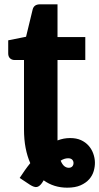

<svg xmlns="http://www.w3.org/2000/svg" viewBox="-20 -689 459 888"><path d="M246 -57.5V-39.5Q260.5 -45 274.8 -47.8Q289 -50.5 304.5 -50.5Q333.5 -50.5 354.8 -40.8Q376 -31 390 -15Q404 1 411.2 21Q418.5 41 419 61.5Q419.5 81 413.5 102Q407.5 123 392.5 140Q377.5 157 352.8 168Q328 179 291 179Q229 179 182 145L174 157.5Q163 173 151 175.8Q139 178.5 118.5 165.5L71 134Q82.5 116 94.8 98.8Q107 81.5 120 65.5Q106 34 98.5 -4.8Q91 -43.5 91 -91V-411.5H47Q35 -411.5 26.5 -419.2Q18 -427 18 -442V-502.5L100.5 -519L131 -645Q137 -669 165 -669H246V-517.5H374.5V-411.5H246ZM298 87Q308.5 87 314.2 80.8Q320 74.5 320 65Q320 56 314 49.5Q308 43 295 43Q278 43 260.5 54Q268 72 277.5 79.5Q287 87 298 87Z"/></svg>

Font: Lato 2
Style: Regular
Weight: 900
Designer: Lukasz Dziedzic with Adam Twardoch and Botio Nikoltchev
Foundry: tyPoland Lukasz Dziedzic
Version: Version 2.015; 2015-08-06; http://www.latofonts.com/